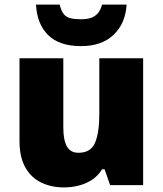

<svg xmlns="http://www.w3.org/2000/svg" viewBox="-20 -807 710 837"><path d="M604 -553V0H460L436 -69H425Q408 -41 381.5 -23.5Q355 -6 323.5 2Q292 10 258 10Q204 10 160 -11Q116 -32 90.5 -77Q65 -122 65 -193V-553H256V-251Q256 -197 271.5 -169Q287 -141 322 -141Q376 -141 394.5 -185Q413 -229 413 -311V-553ZM532 -787Q527 -705 475.5 -655.5Q424 -606 333 -606Q238 -606 189.5 -654.5Q141 -703 137 -787H240Q247 -759 258 -745.5Q269 -732 287.5 -727.5Q306 -723 333 -723Q355 -723 373 -728Q391 -733 404.5 -747Q418 -761 425 -787Z"/></svg>

Font: Noto Sans Cham Black
Style: Regular
Weight: 900
Version: Version 2.002